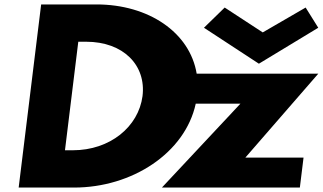

<svg xmlns="http://www.w3.org/2000/svg" viewBox="-20 -845 1455 865"><path d="M992.3 -811 898.9 -720 1146.4 -558 1413.8 -720 1357 -811 1163.7 -699ZM165.4 -825 64.1 0H313.8C574.9 0 813.6 -155.5 861.9 -378H1063.2L709.4 0H1330.9L1347.5 -135H1085.4L1413.9 -513H866.1C835.3 -699.4 648.8 -825 415.1 -825ZM272.7 -168 332.7 -657H367.8C537.2 -657 639 -550 622.1 -412C603.9 -274 476 -168 307.8 -168Z"/></svg>

Font: Hussar
Style: BdSuprExtOblOne
Weight: 700
Foundry: Cannot Into Space Fonts
Version: Version 2.00